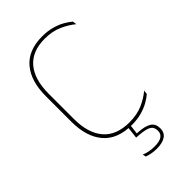

<svg xmlns="http://www.w3.org/2000/svg" viewBox="-251 -730 1000 1000"><g transform="rotate(-45 249.0 -230.0)"><path d="M275.5 9Q170 9 116.8 -52.8Q63.5 -114.5 63.5 -226.5V-413Q63.5 -525.5 116 -586.8Q168.5 -648 270.5 -648Q310 -648 342.2 -639Q374.5 -630 398.5 -616.2Q422.5 -602.5 438 -589L441 -567Q411 -592 369 -611Q327 -630 270.5 -630Q178 -630 130.5 -573.8Q83 -517.5 83 -413V-226.5Q83 -122.5 131.2 -66Q179.5 -9.5 275.5 -9.5Q332 -9.5 373.8 -28Q415.5 -46.5 446 -72.5L443.5 -50.5Q428 -36.5 403.8 -22.8Q379.5 -9 347.5 0Q315.5 9 275.5 9ZM268.5 -1 260.5 66.5 249.5 57Q252.5 57.5 259.8 57.8Q267 58 272 58.5Q321.5 62 344.2 77.2Q367 92.5 367 125V126.5Q367 157 344.2 172.8Q321.5 188.5 279 188.5Q259 188.5 240.5 184.8Q222 181 209.5 176.5L205.5 158Q221 164.5 239.5 168.2Q258 172 278.5 172Q314.5 172 332 160.5Q349.5 149 349.5 127V125.5Q349.5 98.5 330 87.2Q310.5 76 265 72.5Q260.5 72 255 71.8Q249.5 71.5 243.5 71L252 -1Z"/></g></svg>

Font: Anek Latin Thin
Style: Regular
Weight: 250
Designer: Yesha Goshar
Foundry: Ek Type
Version: Version 1.003